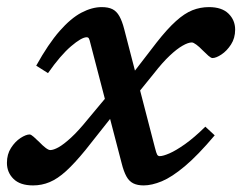

<svg xmlns="http://www.w3.org/2000/svg" viewBox="-49 -524 698 554"><path d="M327 -228 296.5 -216 197.5 -91Q166 -52.5 141.5 -30.2Q117 -8 94.2 1.5Q71.5 11 46.5 11Q9 11 -10 -7.8Q-29 -26.5 -29 -54Q-29 -79 -17.2 -97.2Q-5.5 -115.5 10.2 -125.8Q26 -136 36.5 -136Q40.5 -136 48.2 -129.2Q56 -122.5 65 -113.5Q74 -104 82.5 -97.5Q91 -91 96 -91Q105.5 -91 120.2 -99.2Q135 -107.5 156 -126.8Q177 -146 204.5 -180L280 -270.5L309 -279.5L403 -401.5Q434 -441 458.8 -463.2Q483.5 -485.5 506.2 -494.5Q529 -503.5 554 -503.5Q591 -503.5 610.2 -484.8Q629.5 -466 629.5 -438.5Q629.5 -414 617.5 -395.5Q605.5 -377 590 -366.8Q574.5 -356.5 564 -356.5Q560 -356.5 552.2 -363.2Q544.5 -370 535 -379.5Q526 -389 517.5 -395.2Q509 -401.5 504.5 -401.5Q494 -401.5 477.8 -392.2Q461.5 -383 440.8 -363.5Q420 -344 395.5 -312.5ZM570.5 -133.5Q522 -76 484.5 -44.5Q447 -13 418 -1Q389 11 365.5 11Q347.5 11 335.5 5Q323.5 -1 315.8 -15Q308 -29 302 -53L212 -398.5Q209.5 -409.5 207.5 -413Q205.5 -416.5 201 -416.5Q186.5 -416.5 156 -390.5Q125.5 -364.5 89.5 -313L55.5 -334.5Q90.5 -397.5 123 -434.5Q155.5 -471.5 186 -487.5Q216.5 -503.5 244.5 -503.5Q263.5 -503.5 275.5 -497.5Q287.5 -491.5 295.5 -477.2Q303.5 -463 309.5 -439.5L398 -98Q402 -82 404.5 -77.8Q407 -73.5 412 -73.5Q421.5 -73.5 440 -81.5Q458.5 -89.5 485 -108.2Q511.5 -127 543.5 -158.5Z"/></svg>

Font: Newsreader 9pt Medium
Style: Italic
Weight: 500
Italic angle: -17°
Designer: Hugues Gentile
Foundry: Production Type
Version: Version 1.003